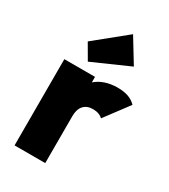

<svg xmlns="http://www.w3.org/2000/svg" viewBox="-188 -853 829 943"><g transform="rotate(30 226.5 -382.0)"><path d="M51 0V-489H225V0ZM225 -266 147 -332Q176 -415 224 -457Q272 -499 349 -499Q384 -499 409.5 -490Q435 -481 453 -462L352 -327Q344 -336 329.5 -341.5Q315 -347 297 -347Q263 -347 244 -326.5Q225 -306 225 -266ZM157 -536 107 -622 282 -764 365 -628Z"/></g></svg>

Font: Outfit ExtraBold
Style: Regular
Weight: 800
Designer: Rodrigo Fuenzalida
Foundry: fragTYPE
Version: Version 1.100;gftools[0.9.27]